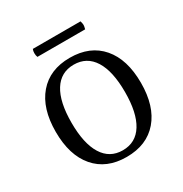

<svg xmlns="http://www.w3.org/2000/svg" viewBox="-155 -763 856 896"><g transform="rotate(-30 273.5 -315.0)"><path d="M44 -254Q44 -380 104.5 -450.5Q165 -521 273 -521Q382 -521 442.5 -450.5Q503 -380 503 -254Q503 -128 442.5 -57.5Q382 13 273 13Q165 13 104.5 -57.5Q44 -128 44 -254ZM417 -254Q417 -366 380 -425Q343 -484 273 -484Q203 -484 166 -425Q129 -366 129 -254Q129 -142 166 -82.5Q203 -23 273 -23Q343 -23 380 -82.5Q417 -142 417 -254ZM402 -643Q406 -629 406 -622Q406 -614 402 -600H145Q141 -609 141 -622Q141 -634 145 -643Z"/></g></svg>

Font: Arima Madurai
Style: Regular
Weight: 400
Designer: Joana Correia and Natanael Gama
Foundry: NDISCOVER
Version: Version 1.020